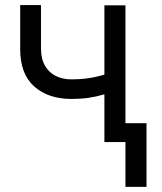

<svg xmlns="http://www.w3.org/2000/svg" viewBox="-20 -560 638 757"><path d="M474.6 -539.1V0H391.6V-539.1ZM442.4 -282.2V-205.1Q414.6 -194.8 386.7 -186.8Q358.9 -178.7 328.6 -174.3Q298.3 -169.9 261.7 -169.9Q169.9 -169.9 114.5 -219.5Q59.1 -269 59.6 -368.2V-540H141.6V-368.2Q142.1 -326.7 158 -299.8Q173.8 -272.9 200.9 -260Q228 -247.1 261.7 -247.1Q314 -247.1 356.7 -256.8Q399.4 -266.6 442.4 -282.2ZM557.6 -74.2V176.8H474.6V-74.2Z"/></svg>

Font: Inter Display V
Style: Regular
Weight: 400
Designer: Rasmus Andersson
Foundry: rsms
Version: Version 3.015;git-src